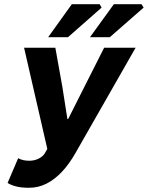

<svg xmlns="http://www.w3.org/2000/svg" viewBox="-20 -877 700 909"><path d="M117 12Q79 12 54 5Q29 -2 16 -11L66 -128Q87 -116 119 -116Q143 -116 163 -126Q183 -136 192 -151L204 -172L94 -651H242L275 -467L299 -314H303L380 -467L473 -651H622L337 -152Q308 -101 274 -64.5Q240 -28 201 -8Q162 12 117 12ZM208 -701 320 -857H452L461 -841L302 -701ZM406 -701 519 -857H650L660 -841L500 -701Z"/></svg>

Font: Source Sans 3 ExtraBold
Style: Italic
Weight: 800
Italic angle: -11°
Version: Version 3.052;hotconv 1.1.0;makeotfexe 2.6.0